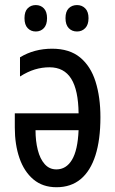

<svg xmlns="http://www.w3.org/2000/svg" viewBox="-20 -744 464 773"><path d="M189.9 -547.9Q259.8 -547.9 302.5 -512.7Q345.2 -477.5 364.7 -415.3Q384.3 -353 384.3 -272Q384.3 -181.6 364.3 -118.7Q344.2 -55.7 304.9 -22.9Q265.6 9.8 207.5 9.8Q151.9 9.8 114.5 -21.7Q77.1 -53.2 58.3 -107.7Q39.6 -162.1 39.6 -230V-287.6H296.4Q295.4 -381.3 266.6 -427.2Q237.8 -473.1 179.2 -473.1Q149.4 -473.1 120.4 -464.4Q91.3 -455.6 60.5 -436V-513.2Q89.4 -530.8 121.6 -539.3Q153.8 -547.9 189.9 -547.9ZM296.4 -219.7H123Q123 -176.3 132.1 -140.4Q141.1 -104.5 159.9 -83.3Q178.7 -62 207 -62Q246.6 -62 269.8 -100.6Q293 -139.2 296.4 -219.7ZM78.6 -670.9Q78.6 -697.8 91.6 -710.7Q104.5 -723.6 124 -723.6Q144 -723.6 156.7 -710.2Q169.4 -696.8 169.4 -670.9Q169.4 -644.5 156.7 -630.9Q144 -617.2 124 -617.2Q104.5 -617.2 91.6 -630.6Q78.6 -644 78.6 -670.9ZM243.7 -670.9Q243.7 -697.8 256.8 -710.7Q270 -723.6 290 -723.6Q310.1 -723.6 323.2 -710.2Q336.4 -696.8 336.4 -670.9Q336.4 -644.5 323.2 -630.9Q310.1 -617.2 290 -617.2Q269.5 -617.2 256.6 -630.9Q243.7 -644.5 243.7 -670.9Z"/></svg>

Font: Open Sans Condensed Medium
Style: Regular
Weight: 500
Width: 3
Designer: Monotype Design Team
Foundry: Monotype Imaging Inc.
Version: Version 3.000